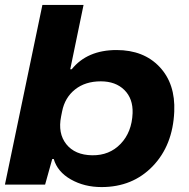

<svg xmlns="http://www.w3.org/2000/svg" viewBox="-36 -749 766 779"><path d="M376 10Q306 10 251.5 -21Q197 -52 182 -104H176L147 0H-16L136 -729H303L249 -468H255Q318 -546 437 -546Q547 -546 611.5 -477.5Q676 -409 671 -296Q665 -159 583.5 -74.5Q502 10 376 10ZM502 -290Q504 -349 468.5 -384Q433 -419 373 -419Q310 -419 268.5 -386Q227 -353 216 -297L212 -277Q198 -208 233 -164Q268 -120 338 -119Q408 -118 453.5 -165.5Q499 -213 502 -290Z"/></svg>

Font: Mona Sans Expanded
Style: Bold Italic
Weight: 700
Width: 7
Italic angle: -11.7°
Designer: Deni Anggara
Foundry: GitHub
Version: Version 1.001;gftools[0.9.33]